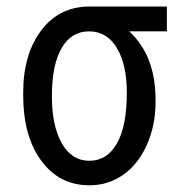

<svg xmlns="http://www.w3.org/2000/svg" viewBox="-20 -548 539 578"><path d="M482.4 -453.6H369.1Q448.2 -380.4 448.2 -248.5V-239.7Q448.2 -171.4 422.6 -113Q397 -54.7 351.8 -22.5Q306.6 9.8 249 9.8Q158.7 9.8 104.2 -64.2Q49.8 -138.2 49.8 -261.7V-269Q49.8 -384.3 104 -456.3Q158.2 -528.3 249.5 -528.3H482.4ZM136.2 -258.3Q136.2 -169.4 166 -116.7Q195.8 -64 249 -64Q302.2 -64 332 -116.2Q361.8 -168.5 361.8 -269Q361.8 -353 332 -403.3Q302.2 -453.6 248 -453.6Q194.8 -453.6 165.5 -403.3Q136.2 -353 136.2 -258.3Z"/></svg>

Font: Roboto Condensed
Style: Regular
Weight: 400
Designer: Google
Version: Version 2.001047; 2015